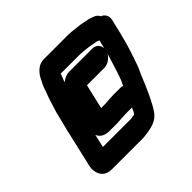

<svg xmlns="http://www.w3.org/2000/svg" viewBox="-170 -849 1074 1074"><g transform="rotate(-45 367.0 -311.5)"><path d="M540 -514H357C337 -514 317 -506 298 -490C302 -507 313 -525 316 -540H466C480 -540 500 -537 512 -536L531 -534C544 -532 548 -532 560 -529L583 -525C585 -524 586 -524 587 -524L601 -518L589 -468C588 -492 570 -514 540 -514ZM702 -608C696 -620 688 -628 676 -633C660 -638 650 -644 631 -647C610 -651 596 -655 574 -657C552 -659 522 -664 498 -664H307C276 -664 250 -648 228 -617C220 -606 216 -595 210 -584L209 -582C199 -565 192 -543 184 -520C168 -482 159 -443 145 -401C137 -370 124 -318 116 -284L65 -63C62 -50 61 -38 63 -26C67 11 91 41 140 41H386C394 41 402 40 410 39C463 32 505 22 533 -18C562 -58 599 -142 623 -201C631 -224 639 -236 648 -257C668 -314 693 -384 707 -446C711 -457 713 -467 715 -477L732 -549C739 -578 723 -601 702 -608ZM284 -120H333C343 -120 352 -120 360 -121C365 -121 369 -121 373 -122C384 -122 400 -124 411 -124H464C459 -110 453 -98 444 -87C433 -87 422 -83 413 -83H193L211 -161C221 -135 244 -120 284 -120ZM400 -246C393 -245 384 -245 376 -244H340L374 -390H511C539 -390 567 -410 579 -432L577 -423C563 -377 546 -320 530 -277C524 -262 519 -257 515 -244C509 -247 503 -248 496 -248H442C429 -248 412 -246 400 -246Z"/></g></svg>

Font: Electronic
Style: ThkIt
Weight: 900
Version: Version 1.011